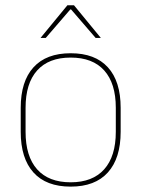

<svg xmlns="http://www.w3.org/2000/svg" viewBox="-20 -700 539 732"><path d="M249.5 11.5Q156 11.5 107.5 -42.5Q59 -96.5 59 -197.5V-289Q59 -390 107.8 -443.5Q156.5 -497 249.5 -497Q342.5 -497 391.2 -443.5Q440 -390 440 -289V-197.5Q440 -96.5 391.2 -42.5Q342.5 11.5 249.5 11.5ZM249.5 -5Q333 -5 377.2 -54.5Q421.5 -104 421.5 -197.5V-289Q421.5 -382 377.5 -431.2Q333.5 -480.5 249.5 -480.5Q165.5 -480.5 121.5 -431.2Q77.5 -382 77.5 -289V-197.5Q77.5 -104 121.5 -54.5Q165.5 -5 249.5 -5ZM135 -556 237 -680H262L364 -556V-555.5H344.5L251 -664H248L154.5 -555.5H135Z"/></svg>

Font: Anek Devanagari Medium Thin
Style: Regular
Weight: 250
Version: Version 1.003